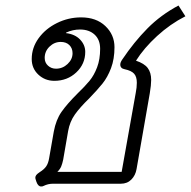

<svg xmlns="http://www.w3.org/2000/svg" viewBox="-20 -666 692 696"><path d="M129 10Q118 10 112 -7Q108 -19 108 -21Q108 -27 111.5 -31.5Q115 -36 124 -42Q140 -52 147.5 -63Q155 -74 158 -92L175 -189Q183 -232 203 -260.5Q223 -289 260 -326Q288 -353 304.5 -373Q321 -393 332 -422Q343 -451 343 -489Q343 -522 323 -540.5Q303 -559 270 -559Q244 -559 220 -548L219 -546Q252 -542 270.5 -522.5Q289 -503 289 -478Q289 -434 256.5 -403.5Q224 -373 177 -373Q143 -373 119 -395.5Q95 -418 95 -452Q95 -493 120 -527.5Q145 -562 186.5 -582.5Q228 -603 274 -603Q329 -603 362 -571.5Q395 -540 395 -495Q395 -452 382.5 -419Q370 -386 351.5 -363Q333 -340 303 -309Q270 -277 251.5 -251Q233 -225 227 -191L209 -87Q206 -73 202 -63Q198 -53 188 -43H421L472 -329Q476 -349 476 -366Q476 -388 466 -399Q456 -410 432 -415Q416 -418 416 -432Q416 -440 423 -450Q466 -514 514.5 -563Q563 -612 627 -646L652 -607Q597 -579 549.5 -535.5Q502 -492 473 -446Q503 -436 515.5 -419.5Q528 -403 528 -376Q528 -358 523 -328L475 -53Q471 -30 456 -15Q441 0 418 0H172Q154 0 138 8Q135 10 129 10ZM243 -473Q243 -491 231.5 -502.5Q220 -514 200 -514Q177 -514 159.5 -497Q142 -480 142 -456Q142 -439 154 -428Q166 -417 183 -417Q207 -417 225 -434Q243 -451 243 -473Z"/></svg>

Font: Niramit ExtraLight
Style: Italic
Weight: 200
Italic angle: -10°
Designer: Katatrad Aksorn Co.,Ltd.
Foundry: Cadson Demak Co.,Ltd.
Version: Version 1.000; ttfautohint (v1.6)